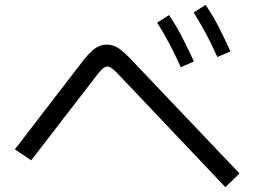

<svg xmlns="http://www.w3.org/2000/svg" viewBox="-20 -807 1040 788"><path d="M872 -573Q849 -625 825 -669.5Q801 -714 775 -756L824 -787Q855 -741 879.5 -692.5Q904 -644 926 -596ZM722 -531Q699 -583 675 -628Q651 -673 625 -714L674 -745Q705 -699 729.5 -650.5Q754 -602 776 -555ZM963 -95 905 -39 461 -507Q448 -520 438.5 -527Q429 -534 421 -534Q405 -534 385 -508L108 -149L41 -194L318 -554Q343 -587 366.5 -605.5Q390 -624 419 -624Q445 -624 468 -608Q491 -592 518 -563Z"/></svg>

Font: Murecho
Style: Regular
Weight: 400
Designer: Neil Summerour
Foundry: Positype
Version: Version 1.010; ttfautohint (v1.8.3)